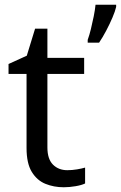

<svg xmlns="http://www.w3.org/2000/svg" viewBox="-20 -780 510 810"><path d="M264 -62Q284 -62 305 -65.5Q326 -69 339 -73V-6Q325 1 299 5.5Q273 10 249 10Q207 10 171.5 -4.5Q136 -19 114 -55Q92 -91 92 -156V-468H16V-510L93 -545L128 -659H180V-536H335V-468H180V-158Q180 -109 203.5 -85.5Q227 -62 264 -62ZM470 -751Q466 -733 454.5 -706Q443 -679 428 -650.5Q413 -622 398 -600H350V-612Q357 -631 363.5 -657.5Q370 -684 375.5 -711.5Q381 -739 383 -760H470Z"/></svg>

Font: Noto Sans Nushu
Style: Regular
Weight: 400
Designer: Lisa Huang
Foundry: Lisa Huang
Version: Version 1.003; ttfautohint (v1.8.4.7-5d5b)